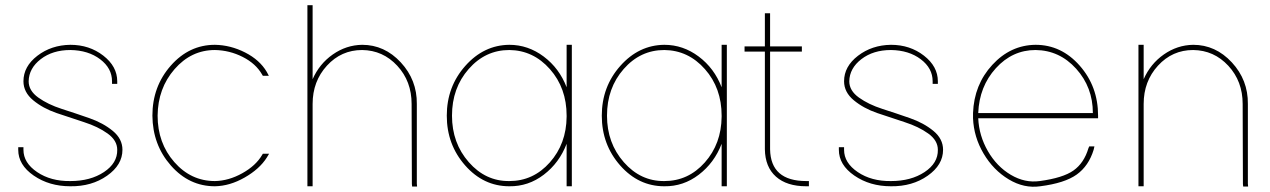

<svg xmlns="http://www.w3.org/2000/svg" viewBox="-20 -725 4875 737"><path d="M430 -413Q430 -470 376.5 -511.5Q323 -553 250 -553Q177 -552 123.5 -511Q70 -470 70 -413Q70 -371 107.5 -340Q145 -309 197.5 -291Q250 -273 303 -256Q356 -239 393 -212.5Q430 -186 430 -150Q431 -99 379 -64.5Q327 -30 250 -30Q175 -29 122.5 -64.5Q70 -100 70 -150V-160H50V-150Q50 -92 109.5 -51Q169 -10 250 -10Q332 -9 391 -50.5Q450 -92 450 -150Q450 -192 413 -222.5Q376 -253 323 -271.5Q270 -290 217 -307Q164 -324 127 -350.5Q90 -377 90 -413Q91 -463 136.5 -498Q182 -533 250 -533Q319 -532 364.5 -497.5Q410 -463 410 -413V-403H430Z M1004 -449Q977 -495 921 -523.5Q865 -552 805 -553Q706 -553 635.5 -473Q565 -393 565 -281Q566 -169 636 -89.5Q706 -10 805 -10Q862 -11 919 -43.5Q976 -76 1004 -120L1013 -135H989L986 -130Q962 -89 910 -60Q858 -31 805 -30Q713 -30 649 -103Q585 -176 585 -281Q586 -386 650 -459.5Q714 -533 805 -533Q861 -532 911.5 -506.5Q962 -481 986 -439L989 -434H1012Z M1580 -20V-326Q1581 -418 1518.5 -485.5Q1456 -553 1370 -553Q1309 -552 1257.5 -516Q1206 -480 1180 -421V-695V-705H1160V-695V-326V-316V-20V-10H1180V-20V-316V-326Q1180 -413 1235 -473Q1290 -533 1370 -533Q1450 -532 1505 -472.5Q1560 -413 1560 -326L1561 -19L1562 -9H1581Z M1935 -10Q2008 -9 2067.5 -54.5Q2127 -100 2155 -173V-20V-10H2175V-20V-281Q2175 -281 2175 -285V-543V-553H2155V-543V-390Q2127 -463 2067 -508Q2007 -553 1935 -553Q1837 -552 1766 -472Q1695 -392 1695 -281Q1695 -170 1765.5 -90Q1836 -10 1935 -10ZM1715 -281Q1715 -387 1779 -460Q1843 -533 1935 -533Q2027 -532 2091 -459.5Q2155 -387 2155 -281V-277Q2154 -173 2090.5 -101.5Q2027 -30 1935 -30Q1844 -29 1779.5 -102.5Q1715 -176 1715 -281Z M2530 -10Q2603 -9 2662.5 -54.5Q2722 -100 2750 -173V-20V-10H2770V-20V-281Q2770 -281 2770 -285V-543V-553H2750V-543V-390Q2722 -463 2662 -508Q2602 -553 2530 -553Q2432 -552 2361 -472Q2290 -392 2290 -281Q2290 -170 2360.5 -90Q2431 -10 2530 -10ZM2310 -281Q2310 -387 2374 -460Q2438 -533 2530 -533Q2622 -532 2686 -459.5Q2750 -387 2750 -281V-277Q2749 -173 2685.5 -101.5Q2622 -30 2530 -30Q2439 -29 2374.5 -102.5Q2310 -176 2310 -281Z M2936 -527H3048H3058V-547H3048H2936V-664V-674H2916V-664V-547H2848H2838V-527H2848H2916V-152Q2917 -84 2958.5 -47Q3000 -10 3075 -10H3085V-30H3075Q2938 -30 2936 -152Z M3580 -413Q3580 -470 3526.5 -511.5Q3473 -553 3400 -553Q3327 -552 3273.5 -511Q3220 -470 3220 -413Q3220 -371 3257.5 -340Q3295 -309 3347.5 -291Q3400 -273 3453 -256Q3506 -239 3543 -212.5Q3580 -186 3580 -150Q3581 -99 3529 -64.5Q3477 -30 3400 -30Q3325 -29 3272.5 -64.5Q3220 -100 3220 -150V-160H3200V-150Q3200 -92 3259.5 -51Q3319 -10 3400 -10Q3482 -9 3541 -50.5Q3600 -92 3600 -150Q3600 -192 3563 -222.5Q3526 -253 3473 -271.5Q3420 -290 3367 -307Q3314 -324 3277 -350.5Q3240 -377 3240 -413Q3241 -463 3286.5 -498Q3332 -533 3400 -533Q3469 -532 3514.5 -497.5Q3560 -463 3560 -413V-403H3580Z M3735 -291Q3739 -393 3802.5 -463Q3866 -533 3955 -533Q4047 -532 4111 -461Q4175 -390 4175 -291ZM3715 -271Q3718 -199 3755.5 -135.5Q3793 -72 3852 -36.5Q3911 -1 3973 -10Q4067 -22 4113 -55Q4159 -88 4178 -150L4181 -163H4161L4158 -156Q4141 -99 4100.5 -70.5Q4060 -42 3971 -30Q3914 -22 3860 -54Q3806 -86 3772 -145Q3738 -204 3735 -271H4185H4195V-281Q4195 -393 4124.5 -473Q4054 -553 3955 -553Q3859 -552 3789 -476Q3719 -400 3715 -291V-281Z M4370 -421V-543V-553H4350V-543V-326V-316V-20V-10H4370V-20V-316V-326Q4370 -413 4425 -473Q4480 -533 4560 -533Q4640 -532 4695 -472.5Q4750 -413 4750 -326L4751 -19L4752 -9H4771L4770 -20V-326Q4771 -418 4708.5 -485.5Q4646 -553 4560 -553Q4499 -552 4447.5 -516Q4396 -480 4370 -421Z"/></svg>

Font: Nordica Plus
Style: NordicaClassicUltraLight
Weight: 300
Version: Version 1